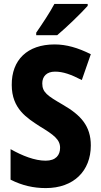

<svg xmlns="http://www.w3.org/2000/svg" viewBox="-20 -951 515 981"><path d="M428 -921V-931H258C234 -886 198 -832 165 -784V-771H272C321 -812 396 -885 428 -921ZM444 -208C444 -307 393 -363 301 -416C222 -462 196 -479 196 -525C196 -560 218 -585 261 -585C302 -585 342 -571 398 -542L444 -674C378 -707 319 -724 259 -724C119 -724 39 -644 40 -517C40 -395 118 -348 184 -305C255 -262 287 -238 287 -196C287 -159 266 -130 213 -130C158 -130 94 -155 34 -189V-33C93 -3 152 10 214 10C356 10 444 -77 444 -208Z"/></svg>

Font: Noto Sans Gurmukhi UI Condensed ExtraBold
Style: Regular
Weight: 800
Width: 3
Designer: Jelle Bosma - Monotype Design Team
Foundry: Monotype Imaging Inc.
Version: Version 2.004